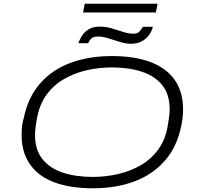

<svg xmlns="http://www.w3.org/2000/svg" viewBox="-20 -999 1069 1031"><path d="M478 12Q357 12 271.5 -20Q186 -52 141 -116.5Q96 -181 96 -274Q96 -298 98.5 -321.5Q101 -345 108 -367Q131 -477 195 -550.5Q259 -624 357.5 -661Q456 -698 581 -698Q702 -698 787.5 -666Q873 -634 918 -570Q963 -506 963 -412Q963 -390 960.5 -367Q958 -344 953 -322Q931 -212 866.5 -137.5Q802 -63 703.5 -25.5Q605 12 478 12ZM478 -49Q547 -49 614.5 -64.5Q682 -80 738.5 -113.5Q795 -147 833 -201Q871 -255 882 -332Q885 -348 886.5 -360Q888 -372 889 -381Q890 -390 890.5 -397.5Q891 -405 891 -412Q891 -493 850.5 -542.5Q810 -592 740 -614.5Q670 -637 581 -637Q511 -637 444 -621.5Q377 -606 320.5 -572.5Q264 -539 226.5 -485.5Q189 -432 177 -354Q174 -339 172.5 -326.5Q171 -314 170 -305.5Q169 -297 168.5 -289Q168 -281 168 -275Q168 -194 208.5 -144Q249 -94 319 -71.5Q389 -49 478 -49ZM401 -767Q408 -789 422 -809.5Q436 -830 458.5 -843Q481 -856 516 -856Q548 -856 579 -847Q610 -838 640 -828Q670 -818 697 -818Q719 -818 730 -831Q741 -844 747 -855H801Q795 -831 780 -810.5Q765 -790 741 -777Q717 -764 684 -764Q655 -764 623.5 -774Q592 -784 561.5 -793.5Q531 -803 505 -803Q481 -803 469 -790.5Q457 -778 453 -767ZM426 -932 435 -979H826L817 -932Z"/></svg>

Font: Archivo Expanded ExtraLight
Style: Italic
Weight: 250
Width: 7
Italic angle: -10°
Designer: Hector Gatti
Foundry: Omnibus-Type
Version: Version 2.001